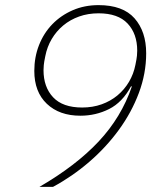

<svg xmlns="http://www.w3.org/2000/svg" viewBox="-20 -730 640 750"><path d="M551 -522Q551 -443 522.5 -367Q494 -291 444.5 -223Q395 -155 329 -98Q263 -41 187 0H134Q277 -83 365.5 -177.5Q454 -272 495 -392L492 -393Q458 -330 406 -304Q354 -278 294 -278Q212 -278 163 -324.5Q114 -371 114 -453Q114 -507 132.5 -554Q151 -601 184.5 -635.5Q218 -670 264 -690Q310 -710 365 -710Q460 -710 505.5 -658.5Q551 -607 551 -522ZM301 -310Q342 -310 377 -322.5Q412 -335 439 -357.5Q466 -380 484 -410.5Q502 -441 509 -477Q514 -501 515 -512.5Q516 -524 516 -532Q516 -598 478.5 -638Q441 -678 365 -678Q324 -678 289 -665.5Q254 -653 227 -630.5Q200 -608 182 -577.5Q164 -547 157 -511Q152 -487 151 -475.5Q150 -464 150 -456Q150 -390 187.5 -350Q225 -310 301 -310Z"/></svg>

Font: IBM Plex Sans ExtLt
Style: Italic
Weight: 200
Italic angle: -11°
Designer: Mike Abbink, Paul van der Laan, Pieter van Rosmalen
Foundry: Bold Monday
Version: Version 3.005